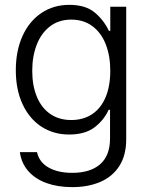

<svg xmlns="http://www.w3.org/2000/svg" viewBox="-20 -558 610 788"><path d="M61.5 66.4H131.8Q141.1 107.9 179.4 129.6Q217.8 151.4 276.4 151.4Q350.6 151.4 391.1 116Q431.6 80.6 431.6 9.8V-107.4H425.8Q406.7 -64.9 367.9 -35.4Q329.1 -5.9 263.7 -5.9Q200.2 -5.9 150.6 -37.8Q101.1 -69.8 73 -129.6Q44.9 -189.5 44.9 -269.5Q44.9 -349.6 72.5 -410.4Q100.1 -471.2 149.9 -504.6Q199.7 -538.1 264.6 -538.1Q330.6 -538.1 367.9 -507.3Q405.3 -476.6 426.8 -431.6H432.6V-530.3H498V13.7Q498 79.1 470 123Q441.9 167 391.8 188.5Q341.8 210 276.4 210Q217.3 210 171.1 193.4Q125 176.8 96.4 144.5Q67.9 112.3 61.5 66.4ZM432.6 -267.6Q432.6 -329.1 413.8 -376.7Q395 -424.3 358.9 -450.9Q322.8 -477.5 272.5 -477.5Q221.7 -477.5 185.5 -450Q149.4 -422.4 130.9 -374.8Q112.3 -327.1 112.3 -267.6Q112.3 -207.5 130.9 -161.9Q149.4 -116.2 185.5 -90.8Q221.7 -65.4 272.5 -65.4Q322.3 -65.4 358.4 -89.6Q394.5 -113.8 413.6 -159.4Q432.6 -205.1 432.6 -267.6Z"/></svg>

Font: Pretendard Light
Style: Regular
Weight: 300
Designer: Base glyphs from Inter by Rasmus Andersson; Hangeul glyphs from Noto Sans CJK(Source Han Sans) by Jang Soo-young and Kan
Foundry: Kil Hyung-jin
Version: Version 1.309